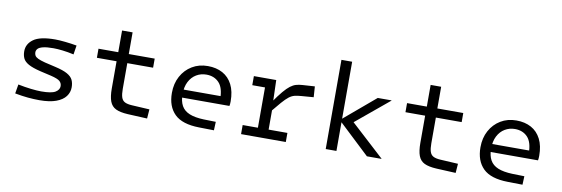

<svg xmlns="http://www.w3.org/2000/svg" viewBox="-53 -1101 4405 1505"><g transform="rotate(10 2149.0 -348.5)"><path d="M522 -129.9Q522 -90.3 497.8 -57.9Q473.6 -25.5 422.4 -6.5Q371.2 12.6 289.9 12.6Q246 12.6 198.8 8.3Q151.7 4 94.3 -6.8L106.6 -80Q160.4 -69 209.7 -63.3Q259 -57.6 291.5 -57.6Q373.7 -57.6 404.4 -76.5Q435.1 -95.5 435.1 -123.9Q435.1 -147.8 418.1 -163.3Q401.1 -178.9 346 -192.1L259.4 -212.1Q195.2 -227.6 162.4 -245.9Q129.5 -264.2 118 -288.4Q106.5 -312.7 106.5 -344.9Q106.5 -402.9 158 -440.4Q209.5 -477.9 330.2 -477.9Q362.5 -477.9 410.5 -472.8Q458.4 -467.8 502.7 -459.8L491.4 -387.3Q443.8 -398 401.6 -402.8Q359.4 -407.7 328.7 -407.7Q275.7 -407.7 246.4 -400.4Q217 -393.1 205.4 -380.6Q193.7 -368 193.7 -351.5Q193.7 -337.1 200.3 -325.7Q206.9 -314.4 225.8 -305.2Q244.7 -296 281.9 -286.2L367.7 -266.2Q432 -251.5 465 -232.8Q498 -214.2 510 -189.3Q522 -164.4 522 -129.9Z M833.1 -176.6V-393H676.4V-465.3H833.7V-637.9H917.5V-465.3H1123.8V-393H918.4V-188.8Q918.4 -145.8 926.3 -121.4Q934.2 -97 954.4 -86.6Q974.7 -76.2 1010.5 -74.2L1152 -66.2L1146.5 7.4L991.4 0Q930.3 -3.3 895.8 -19.9Q861.4 -36.5 847.3 -74.1Q833.1 -111.6 833.1 -176.6Z M1584.8 -62.7 1681.4 -60.4 1678.5 7.5 1560.2 5.5Q1425.1 3.5 1364 -56.8Q1303 -117 1303 -224.6Q1303 -298.8 1334.3 -356.6Q1365.6 -414.4 1420.2 -447.3Q1474.7 -480.3 1545.1 -480.3Q1612.9 -480.3 1663.1 -452.9Q1713.3 -425.5 1740.8 -371.6Q1768.4 -317.8 1768.4 -238.1Q1768.4 -227.4 1767.5 -218Q1766.5 -208.5 1765.2 -201.7H1346.5V-265.5H1718.5L1684.3 -242.1Q1684.3 -331.5 1646.1 -371.9Q1607.9 -412.3 1545.4 -412.3Q1501.5 -412.3 1465.5 -390.8Q1429.5 -369.3 1408.3 -328.3Q1387.1 -287.2 1387.1 -227.7Q1387.1 -173 1407.1 -137Q1427.1 -101 1470.8 -83Q1514.6 -65 1584.8 -62.7Z M2091.1 -465.3 2097 -275.5H2099.8V0H2014.5V-465.3ZM2079.2 -200.9 2085.7 -288.8Q2125.3 -346 2153.7 -379.7Q2182.2 -413.5 2205.1 -430.8Q2228 -448.1 2250.3 -454.5Q2272.6 -460.9 2299.5 -462.6L2397.9 -468.9L2403.7 -383.6L2309.4 -376.3Q2276.1 -374 2253.6 -368.3Q2231.1 -362.6 2209.4 -345.8Q2187.7 -329 2157.8 -294.8Q2127.8 -260.6 2079.2 -200.9ZM1913.2 -465.3H2076.2V-393H1913.2ZM1893.2 -72.3H2249.3V0H1893.2Z M2652.3 -710V0H2567V-710ZM2644.3 -249.9 2899.2 -465.3H3008.9V-463.3L2711.4 -216.8ZM2638.1 -241.6 2644.3 -249.9 2712.9 -275 3010.5 -2V0H2894.9Z M3289.1 -176.6V-393H3132.4V-465.3H3289.7V-637.9H3373.5V-465.3H3579.8V-393H3374.4V-188.8Q3374.4 -145.8 3382.3 -121.4Q3390.2 -97 3410.4 -86.6Q3430.7 -76.2 3466.5 -74.2L3608 -66.2L3602.5 7.4L3447.4 0Q3386.3 -3.3 3351.8 -19.9Q3317.4 -36.5 3303.3 -74.1Q3289.1 -111.6 3289.1 -176.6Z M4040.8 -62.7 4137.4 -60.4 4134.5 7.5 4016.2 5.5Q3881.1 3.5 3820 -56.8Q3759 -117 3759 -224.6Q3759 -298.8 3790.3 -356.6Q3821.6 -414.4 3876.2 -447.3Q3930.7 -480.3 4001.1 -480.3Q4068.9 -480.3 4119.1 -452.9Q4169.3 -425.5 4196.8 -371.6Q4224.4 -317.8 4224.4 -238.1Q4224.4 -227.4 4223.5 -218Q4222.5 -208.5 4221.2 -201.7H3802.5V-265.5H4174.5L4140.3 -242.1Q4140.3 -331.5 4102.1 -371.9Q4063.9 -412.3 4001.4 -412.3Q3957.5 -412.3 3921.5 -390.8Q3885.5 -369.3 3864.3 -328.3Q3843.1 -287.2 3843.1 -227.7Q3843.1 -173 3863.1 -137Q3883.1 -101 3926.8 -83Q3970.6 -65 4040.8 -62.7Z"/></g></svg>

Font: Intel One Mono Light
Style: Regular
Weight: 300
Monospace: yes
Designer: Fred Shallcrass
Foundry: Frere-Jones Type LLC
Version: Version 1.004